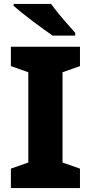

<svg xmlns="http://www.w3.org/2000/svg" viewBox="-20 -950 460 970"><path d="M384 0H35V-98L123 -129V-585L35 -616V-714H384V-616L296 -585V-129L384 -98ZM238 -930Q254 -908 276 -881Q298 -854 321 -828.5Q344 -803 360 -784V-770H246Q227 -783 200 -802.5Q173 -822 144.5 -843.5Q116 -865 90.5 -885.5Q65 -906 49 -920V-930Z"/></svg>

Font: Noto Sans Syriac Eastern ExtraBold
Style: Regular
Weight: 800
Designer: Patrick Giasson and the Monotype Design Team
Foundry: Monotype Imaging Inc.
Version: Version 3.001